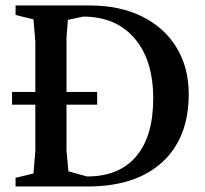

<svg xmlns="http://www.w3.org/2000/svg" viewBox="-20 -678 739 692"><path d="M660.2 -338.9Q660.2 -180.7 564.5 -93.3Q468.8 -5.9 295.9 -5.9H36.1V-37.1L100.6 -52.7L107.4 -133.8V-300.8H23.4V-346.7H107.4V-527.3L100.6 -608.4L36.1 -624V-658.2H305.7Q411.1 -658.2 491.7 -618.7Q572.3 -579.1 616.2 -506.8Q660.2 -434.6 660.2 -338.9ZM532.2 -323.2Q532.2 -461.9 464.8 -540Q397.5 -618.2 279.3 -618.2L224.6 -606.4L219.7 -542V-346.7H330.1V-300.8H219.7V-134.8L226.6 -60.5L293.9 -42Q409.2 -42 470.7 -114.3Q532.2 -186.5 532.2 -323.2Z"/></svg>

Font: Comprehension Dark
Style: Regular
Weight: 700
Designer: Alfredo Marco Pradil
Foundry: Alfredo Marco Pradil
Version: 1.0